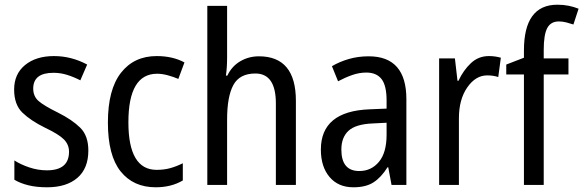

<svg xmlns="http://www.w3.org/2000/svg" viewBox="-20 -785 2476 815"><path d="M226 -307Q167 -336 144 -356Q121 -376 121 -409Q121 -476 207 -476Q237 -476 265.5 -467Q294 -458 321 -444L350 -511Q283 -547 209 -547Q133 -547 86.5 -509Q40 -471 40 -405Q40 -341 75 -307Q110 -273 171 -243Q230 -215 251.5 -193Q273 -171 273 -141Q273 -62 179 -62Q141 -62 104 -74.5Q67 -87 41 -104V-22Q66 -7 100.5 1.5Q135 10 180 10Q262 10 308.5 -30Q355 -70 355 -146Q355 -209 320.5 -243Q286 -277 226 -307Z M756 -19V-92Q730 -79 703.5 -71.5Q677 -64 645 -64Q525 -64 525 -266Q525 -472 647 -472Q668 -472 692 -465.5Q716 -459 737 -450L763 -520Q713 -547 645 -547Q549 -547 493.5 -476Q438 -405 438 -265Q438 -125 492 -57.5Q546 10 641 10Q707 10 756 -19Z M860 -760V0H944V-278Q944 -375 970.5 -424Q997 -473 1064 -473Q1151 -473 1151 -346V0H1236V-357Q1236 -546 1079 -546Q1036 -546 1000 -525Q964 -504 945 -464H939Q944 -499 944 -541V-760Z M1621 -213Q1621 -137 1588.5 -98Q1556 -59 1505 -59Q1429 -59 1429 -150Q1429 -202 1459.5 -230Q1490 -258 1562 -261L1621 -264ZM1389 -504 1415 -440Q1445 -456 1475 -466.5Q1505 -477 1535 -477Q1578 -477 1599.5 -449.5Q1621 -422 1621 -358V-324L1549 -321Q1342 -313 1342 -150Q1342 -77 1379 -33.5Q1416 10 1480 10Q1533 10 1565.5 -11Q1598 -32 1625 -75H1628L1642 0H1705V-364Q1705 -546 1545 -546Q1500 -546 1460.5 -534.5Q1421 -523 1389 -504Z M1926 -442H1922L1911 -537H1844V0H1928V-283Q1928 -363 1963.5 -414Q1999 -465 2048 -465Q2074 -465 2095 -458L2106 -540Q2082 -547 2055 -547Q2011 -547 1979 -517Q1947 -487 1926 -442Z M2393 -537H2288V-573Q2288 -638 2303 -666Q2318 -694 2352 -694Q2368 -694 2383.5 -690Q2399 -686 2414 -681L2436 -748Q2416 -756 2394 -760.5Q2372 -765 2346 -765Q2204 -765 2204 -571V-540L2129 -511V-469H2204V0H2288V-469H2393Z"/></svg>

Font: Noto Sans Display SemiCondensed
Style: Regular
Weight: 400
Width: 4
Designer: Monotype Design team
Foundry: Monotype Imaging Inc.
Version: 1.000